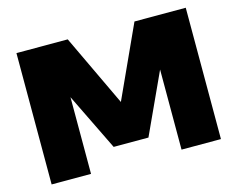

<svg xmlns="http://www.w3.org/2000/svg" viewBox="-102 -893 1291 1045"><g transform="rotate(-15 544.0 -370.0)"><path d="M67 0V-740H356L561 -307H534L732 -740H1021V0H799V-549H844L642 -110H446L232 -549H289V0Z"/></g></svg>

Font: Encode Sans SC Expanded Black
Style: Regular
Weight: 900
Width: 7
Designer: Multiple Designers
Foundry: Impallari Type
Version: Version 3.002